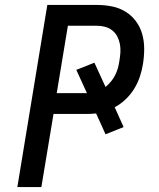

<svg xmlns="http://www.w3.org/2000/svg" viewBox="-20 -755 640 775"><path d="M50 0 171 -735H372Q403 -735 432.5 -729Q462 -723 486.5 -708Q511 -693 528.5 -669.5Q546 -646 554 -617.5Q562 -589 562 -558Q562 -527 557 -496Q553 -471 544.5 -445.5Q536 -420 521.5 -396.5Q507 -373 487 -354Q467 -335 443 -322L479 -242L406 -213L368 -297Q358 -296 347 -295.5Q336 -295 325 -295H196L147 0ZM209 -379H331L288 -473L361 -502L406 -404Q418 -414 428 -426Q438 -438 445 -452Q452 -466 456 -480.5Q460 -495 462 -510Q465 -527 466 -544Q467 -561 464 -577Q461 -593 453.5 -607.5Q446 -622 433.5 -632Q421 -642 405 -646.5Q389 -651 372 -651H254Z"/></svg>

Font: Iosevka Md Ex Obl
Style: Regular
Weight: 500
Width: 7
Italic angle: -9°
Monospace: yes
Designer: Belleve Invis
Foundry: Belleve Invis
Version: Version 32.5.0; ttfautohint (v1.8.4)